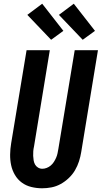

<svg xmlns="http://www.w3.org/2000/svg" viewBox="-20 -1005 547 1033"><path d="M207 8Q177 8 148.5 1Q120 -6 97.5 -22.5Q75 -39 60.5 -63.5Q46 -88 40 -116Q34 -144 34.5 -174Q35 -204 40 -234L123 -735H248L163 -217Q160 -204 159 -191.5Q158 -179 158.5 -166.5Q159 -154 161 -142Q163 -130 168.5 -120Q174 -110 184.5 -103.5Q195 -97 208 -97Q219 -97 231 -101.5Q243 -106 253 -114.5Q263 -123 270 -134Q277 -145 282 -156.5Q287 -168 289.5 -180Q292 -192 294 -204L382 -735H507L417 -187Q413 -162 405 -137Q397 -112 383.5 -89Q370 -66 350 -47Q330 -28 306.5 -15Q283 -2 257.5 3Q232 8 207 8ZM425 -791 297 -925 377 -985 491 -839ZM255 -791 127 -925 207 -985 321 -839Z"/></svg>

Font: Iosevka Extrabold Oblique
Style: Regular
Weight: 800
Italic angle: -9°
Monospace: yes
Designer: Belleve Invis
Foundry: Belleve Invis
Version: Version 32.5.0; ttfautohint (v1.8.4)